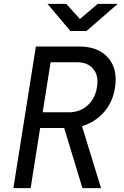

<svg xmlns="http://www.w3.org/2000/svg" viewBox="-20 -970 640 990"><path d="M49 0 165 -730H390Q455 -730 499.5 -703.5Q544 -677 563.5 -630Q583 -583 573 -520Q563 -447 518.5 -394.5Q474 -342 403 -319L501 0H405L311 -310H187L138 0ZM200 -391H336Q392 -391 431.5 -426.5Q471 -462 480 -520Q490 -579 461.5 -614Q433 -649 377 -649H241ZM343 -810 225 -950H322L392 -872L484 -950H587L426 -810Z"/></svg>

Font: JetBrains Mono NL
Style: Italic
Weight: 400
Italic angle: -9°
Monospace: yes
Designer: Philipp Nurullin, Konstantin Bulenkov
Foundry: JetBrains
Version: Version 2.305; ttfautohint (v1.8.4.7-5d5b)